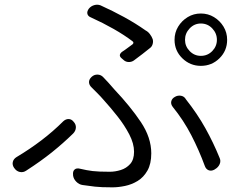

<svg xmlns="http://www.w3.org/2000/svg" viewBox="-20 -772 1040 825"><path d="M775 -601Q775 -573 795 -552.5Q815 -532 843 -532Q872 -532 892 -552.5Q912 -573 912 -601Q912 -629 892 -650Q872 -671 843 -671Q815 -671 795 -650Q775 -629 775 -601ZM730 -601Q730 -632 745.5 -657.5Q761 -683 786.5 -698.5Q812 -714 843 -714Q874 -714 899.5 -698.5Q925 -683 940.5 -657.5Q956 -632 956 -601Q956 -554 923 -521.5Q890 -489 843 -489Q797 -489 763.5 -521.5Q730 -554 730 -601ZM502 -522Q487 -535 504 -549Q518 -558 529 -566.5Q540 -575 550 -582Q557 -589 549 -595Q515 -621 468.5 -647.5Q422 -674 371 -697Q358 -702 355.5 -712.5Q353 -723 362 -735Q371 -746 385 -750Q399 -754 412 -749Q465 -725 513.5 -698.5Q562 -672 606 -641Q616 -636 624 -625.5Q632 -615 636 -604Q639 -594 636 -583Q633 -572 625 -566Q609 -553 591.5 -539.5Q574 -526 555 -512Q545 -505 532 -505.5Q519 -506 509 -516ZM294 -20Q292 -36 300.5 -43.5Q309 -51 324 -47Q353 -40 378 -37Q403 -34 452 -34Q475 -34 499 -41.5Q523 -49 539.5 -67.5Q556 -86 556 -120Q556 -155 535.5 -194.5Q515 -234 484.5 -272.5Q454 -311 425 -343Q413 -357 399 -371Q385 -385 374 -396Q363 -406 362.5 -418.5Q362 -431 374 -442Q385 -452 399.5 -451.5Q414 -451 424 -440Q434 -430 446.5 -416Q459 -402 472 -387Q540 -315 585 -248Q630 -181 630 -113Q630 -68 613.5 -39Q597 -10 571.5 5.5Q546 21 517 27Q488 33 463 33Q414 33 388 30Q362 27 335 23Q320 21 308 9Q296 -3 294 -18ZM901 -43Q888 -36 876.5 -40.5Q865 -45 860 -59Q835 -127 802 -191Q769 -255 722 -313Q713 -325 716 -337Q719 -349 732 -356Q744 -363 758 -360.5Q772 -358 779 -345Q828 -283 862.5 -221Q897 -159 923 -95Q930 -81 924 -67Q918 -53 904 -45ZM297 -248Q307 -237 306 -223Q305 -209 294 -198Q251 -156 203 -117.5Q155 -79 93 -39Q80 -30 65.5 -33Q51 -36 42 -49L41 -50Q32 -63 35 -76Q38 -89 51 -97Q108 -131 158.5 -169.5Q209 -208 252 -251Q263 -261 275.5 -260.5Q288 -260 297 -248Z"/></svg>

Font: Chiron GoRound TC N
Style: Regular
Weight: 350
Designer: Ryoko NISHIZUKA 西塚涼子 (kana, bopomofo & ideographs); Paul D. Hunt (Latin, Greek & Cyrillic); Sandoll Communications 산돌커뮤니
Foundry: Adobe
Version: Version 1.000;hotconv 1.1.1;makeotfexe 2.6.0